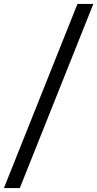

<svg xmlns="http://www.w3.org/2000/svg" viewBox="-69 -839 496 979"><path d="M407 -819 32 120H-49L326 -819Z"/></svg>

Font: Gontserrat
Style: Italic
Weight: 400
Italic angle: -11.3°
Designer: Julieta Ulanovsky
Foundry: Julieta Ulanovsky
Version: Version 6.001